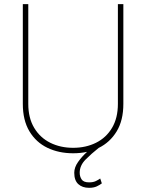

<svg xmlns="http://www.w3.org/2000/svg" viewBox="-20 -731 707 928"><path d="M549.8 -710.9H576.2V-229Q576.2 -148.9 543.7 -95.7Q511.2 -42.5 457 -16.1Q422.4 11.2 393.8 40Q365.2 68.8 365.2 104Q365.2 122.1 374.5 136.2Q383.8 150.4 410.6 150.4Q430.2 150.4 442.9 144.3Q455.6 138.2 464.4 131.8L472.2 155.3Q462.9 162.6 448 169.7Q433.1 176.8 410.6 176.8Q377.9 176.8 358.4 158.9Q338.9 141.1 338.9 104Q338.9 78.1 357.2 52Q375.5 25.9 400.9 2.9Q369.1 9.8 333.5 9.8Q264.2 9.8 209.2 -16.6Q154.3 -43 122.3 -96.2Q90.3 -149.4 90.3 -229V-710.9H116.7V-229Q116.7 -160.6 145.3 -113Q173.8 -65.4 222.9 -41Q272 -16.6 333.5 -16.6Q395 -16.6 444.1 -41Q493.2 -65.4 521.5 -113Q549.8 -160.6 549.8 -229Z"/></svg>

Font: Vazirmatn UI Thin
Style: Regular
Weight: 100
Designer: Saber Rastikerdar
Foundry: Saber Rastikerdar
Version: Version 33.003